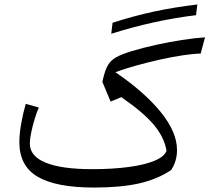

<svg xmlns="http://www.w3.org/2000/svg" viewBox="-20 -841 946 867"><path d="M865.2 -772.5Q675.3 -749.5 482.4 -688.5L488.3 -738.3Q585.9 -769.5 675.5 -788.8Q765.1 -808.1 871.1 -820.8ZM905.8 -672.4 886.2 -599.1Q854 -598.6 805.4 -591.3Q756.8 -584 702.1 -571.8Q647.5 -559.6 594.7 -544.9Q542 -530.3 501 -515.1Q633.8 -424.3 706.5 -334.2Q779.3 -244.1 779.3 -163.6Q779.3 -112.3 752.4 -72.8Q689.9 -31.2 607.7 -12.7Q525.4 5.9 404.8 5.9Q233.4 5.9 150.4 -42.7Q67.4 -91.3 67.4 -198.7Q67.4 -234.9 75.2 -280.3Q83 -325.7 96.2 -372.1L155.3 -355.5Q145 -332 135.7 -301Q126.5 -270 120.6 -241Q114.7 -211.9 114.7 -192.9Q114.7 -135.3 186.8 -106.2Q258.8 -77.1 396 -77.1Q490.7 -77.1 563.5 -87.2Q636.2 -97.2 679.9 -116Q723.6 -134.8 731.9 -160.6Q721.2 -222.2 674.1 -278.1Q627 -334 527.8 -402.3L479.5 -382.3L442.4 -471.2L446.8 -490.7Q455.6 -526.9 468 -547.9Q480.5 -568.8 505.4 -582.8Q530.3 -596.7 575.7 -610.4Q626 -625.5 684.8 -638.4Q743.7 -651.4 801.3 -660.4Q858.9 -669.4 905.8 -672.4Z"/></svg>

Font: Pinar DS1 Regular
Style: Regular
Weight: 400
Designer: Amin Abedi
Version: Version 3.000